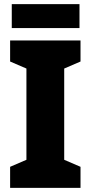

<svg xmlns="http://www.w3.org/2000/svg" viewBox="-20 -910 439 930"><path d="M37 -890V-774H365V-890ZM370 -102 291 -136V-578L370 -612V-714H29V-612L108 -578V-136L29 -102V0H370Z"/></svg>

Font: Noto Sans UI SemiCondensed Black
Style: Regular
Weight: 900
Width: 4
Designer: Monotype Design Team
Foundry: Monotype Imaging Inc.
Version: 1.001